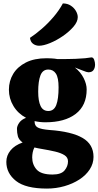

<svg xmlns="http://www.w3.org/2000/svg" viewBox="-20 -878 575 1121"><path d="M245 -164Q212 -164 182 -171V-168Q182 -143 201.5 -133Q221 -123 270 -119Q397 -110 461.5 -73Q526 -36 526 38Q526 77 504 111Q482 145 443.5 170Q405 195 356 209Q307 223 254 223Q130 223 73.5 178.5Q17 134 17 67Q17 30 41.5 0Q66 -30 112 -46Q90 -62 84.5 -82Q79 -102 79 -126Q79 -142 92 -161Q105 -180 132 -190Q85 -215 58.5 -259Q32 -303 32 -354Q32 -405 57 -446.5Q82 -488 131 -513Q180 -538 253 -538H254Q263 -538 281.5 -537Q300 -536 316 -533Q385 -533 421.5 -534.5Q458 -536 477 -538Q496 -540 514 -543Q525 -543 530 -528.5Q535 -514 535 -501Q535 -482 526 -469Q517 -456 496 -456Q487 -456 463 -466Q439 -476 417 -484Q451 -457 468.5 -422Q486 -387 486 -356Q486 -262 422 -213Q358 -164 245 -164ZM262 -230Q295 -230 308.5 -265Q322 -300 322 -368Q322 -424 306.5 -448Q291 -472 262 -472Q229 -472 216 -437.5Q203 -403 203 -343Q203 -288 217 -259Q231 -230 262 -230ZM168 41Q168 83 194 112Q220 141 287 141Q337 141 357 117Q377 93 377 64Q377 41 356.5 28Q336 15 302 7Q268 -1 226 -8Q201 -12 181 -17Q174 -4 171 11.5Q168 27 168 41ZM208 -611Q189 -611 173.5 -622Q158 -633 155 -657Q187 -678 223 -709Q259 -740 292 -778.5Q325 -817 347 -858Q374 -858 393.5 -845Q413 -832 423.5 -813.5Q434 -795 434 -778Q434 -751 409 -722Q384 -693 347 -667.5Q310 -642 272 -626.5Q234 -611 208 -611Z"/></svg>

Font: Calistoga
Style: Regular
Weight: 400
Designer: Yvonne Schuttler, Eben Sorkin
Foundry: www.sorkintype.com
Version: Version 1.010; ttfautohint (v1.8.4.7-5d5b)